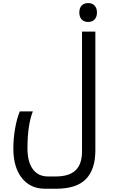

<svg xmlns="http://www.w3.org/2000/svg" viewBox="-20 -961 727 1222"><path d="M266.1 240.2Q173.3 240.2 119.1 171.9Q64.9 103.5 64.9 -16.1Q64.9 -77.6 75.7 -140.9Q86.4 -204.1 106 -252H189Q154.8 -165.5 154.8 -16.1Q154.8 69.3 189 115.7Q223.1 162.1 285.2 162.1H334Q420.9 162.1 461.4 122.6Q502 83 502 2.9V-759.8H586.9V-3.9Q586.9 117.2 526.9 178.7Q466.8 240.2 337.9 240.2ZM541 -821.3Q515.1 -821.3 500 -836.9Q484.9 -852.5 484.9 -881.3Q484.9 -910.2 499.8 -925.8Q514.6 -941.4 541 -941.4Q567.9 -941.4 582.5 -925Q597.2 -908.7 597.2 -881.3Q597.2 -854 582.5 -837.6Q567.9 -821.3 541 -821.3Z"/></svg>

Font: Noto Kufi Arabic
Style: Regular
Weight: 400
Designer: Monotype Design team
Foundry: Monotype Imaging Inc.
Version: Version 1.02